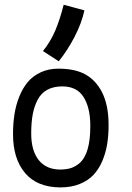

<svg xmlns="http://www.w3.org/2000/svg" viewBox="-20 -795 558 814"><path d="M162.1 -578.6Q194.3 -618.2 214.1 -665Q233.9 -711.9 250 -774.9L337.9 -751Q326.2 -696.8 295.9 -638.4Q265.6 -580.1 229 -535.2ZM235.4 -0.5Q137.7 -1 86.4 -61.3Q35.2 -121.6 35.2 -226.6Q35.2 -271 41.3 -310.3Q47.4 -349.6 61.8 -385.5Q76.2 -421.4 97.9 -447.3Q119.6 -473.1 152.8 -488.5Q186 -503.9 227.5 -503.9Q297.9 -503.9 341.6 -479.7Q385.3 -455.6 411.6 -405.8Q440.4 -350.1 440.4 -265.1Q440.4 -221.2 434.3 -183.8Q428.2 -146.5 413.6 -112.1Q398.9 -77.6 376.2 -53.5Q353.5 -29.3 317.9 -14.9Q282.2 -0.5 236.3 -0.5ZM319.3 -105Q362.8 -146 362.8 -258.8V-267.6Q361.8 -340.8 333.5 -384.8Q305.2 -428.7 244.1 -428.7Q207 -428.7 180.9 -414.6Q154.8 -400.4 140.1 -373Q125.5 -345.7 118.9 -310.8Q112.3 -275.9 112.3 -229Q112.3 -156.7 144 -116.5Q175.8 -76.2 236.3 -76.2Q264.2 -76.7 282.5 -83Q300.8 -89.4 319.3 -105Z"/></svg>

Font: FantasqueSansM Nerd Font
Style: Regular
Weight: 400
Monospace: yes
Designer: Jany Belluz
Version: Version 1.8.0 ; ttfautohint (v1.8.2);Nerd Fonts 3.4.0